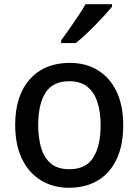

<svg xmlns="http://www.w3.org/2000/svg" viewBox="-20 -879 656 910"><path d="M307 11Q232 11 174.5 -24Q117 -59 84.5 -125.5Q52 -192 52 -287Q52 -426 121.5 -503.5Q191 -581 310 -581Q387 -581 444 -546Q501 -511 532.5 -445Q564 -379 564 -285Q564 -190 532.5 -124Q501 -58 443.5 -23.5Q386 11 307 11ZM309 -77Q388 -77 422.5 -133Q457 -189 457 -285Q457 -347 442 -394Q427 -441 394.5 -467.5Q362 -494 308 -494Q231 -494 196 -440Q161 -386 161 -285Q161 -233 173 -185.5Q185 -138 217 -107.5Q249 -77 309 -77ZM270 -675V-688Q279 -700 294 -721Q309 -742 326 -767Q343 -792 359 -816Q375 -840 385 -859H511V-847Q497 -830 475.5 -806.5Q454 -783 429 -757.5Q404 -732 380.5 -710.5Q357 -689 339 -675Z"/></svg>

Font: Menbere
Style: Regular
Weight: 400
Designer: Aleme Tadesse
Foundry: Sorkin Type Co
Version: Version 1.000